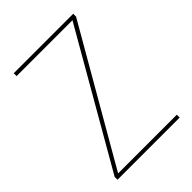

<svg xmlns="http://www.w3.org/2000/svg" viewBox="-203 -802 904 904"><g transform="rotate(-45 249.5 -350.0)"><path d="M42 0V-19L423 -681H51V-700H447V-681L65 -19H456V0Z"/></g></svg>

Font: DM Sans 16pt Thin
Style: Regular
Weight: 250
Version: Version 4.004;gftools[0.9.30]